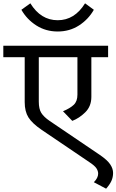

<svg xmlns="http://www.w3.org/2000/svg" viewBox="-40 -923 702 1158"><path d="M0 0ZM642 120Q642 146 632 168Q622 190 600 215L526 176Q552 150 552 124Q552 108 541.5 92Q531 76 499 55L211 -140Q154 -179 131.5 -215Q109 -251 109 -307V-578H-20V-647H612V-578H511V-339Q511 -282 474.5 -246Q438 -210 396 -194L340 -252Q383 -270 405 -291Q427 -312 427 -352V-578H194V-310Q194 -266 209 -242Q224 -218 259 -194L563 12Q607 42 624.5 68Q642 94 642 120ZM89 -864 143 -903Q206 -801 308 -801Q410 -801 473 -903L526 -864Q493 -806 436.5 -769.5Q380 -733 308 -733Q236 -733 179 -769.5Q122 -806 89 -864Z"/></svg>

Font: Martel Sans
Style: Regular
Weight: 400
Designer: Dan Reynolds and Mathieu Réguer
Foundry: Dan Reynolds and Mathieu Réguer
Version: Version 1.002; ttfautohint (v1.1) -l 5 -r 5 -G 72 -x 0 -D la